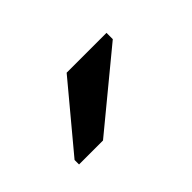

<svg xmlns="http://www.w3.org/2000/svg" viewBox="-34 -857 401 401"><g transform="rotate(-45 166.5 -657.0)"><path d="M274.9 -715.8 110.8 -580.6H40V-593.8L157.2 -734.4H274.9Z"/></g></svg>

Font: Arimo SemiBold
Style: Regular
Weight: 600
Designer: Steve Matteson
Foundry: Monotype Imaging Inc.
Version: Version 1.33